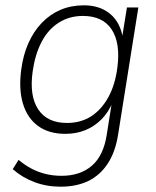

<svg xmlns="http://www.w3.org/2000/svg" viewBox="-20 -515 588 723"><path d="M208 188Q155 188 109 170.5Q63 153 28 122L50 87Q75 108 100.5 121Q126 134 153.5 140.5Q181 147 212 147Q282 147 326 109Q370 71 382 -8L402 -134H406Q390 -94 363 -66.5Q336 -39 301.5 -25Q267 -11 226 -11Q164 -11 123.5 -40.5Q83 -70 66.5 -124.5Q50 -179 60 -253Q67 -307 86.5 -351.5Q106 -396 137 -428.5Q168 -461 208 -478Q248 -495 296 -495Q356 -495 395 -462.5Q434 -430 443 -369H439L458 -487H501L425 -10Q415 56 386 100.5Q357 145 312.5 166.5Q268 188 208 188ZM232 -52Q285 -52 324 -77.5Q363 -103 388.5 -150Q414 -197 422 -261Q434 -353 400.5 -404Q367 -455 292 -455Q241 -455 201 -429.5Q161 -404 136.5 -357Q112 -310 103 -246Q90 -154 124 -103Q158 -52 232 -52Z"/></svg>

Font: Nunito Sans 10pt SemiCondensed ExtraLight
Style: Italic
Weight: 250
Width: 4
Italic angle: -9°
Designer: Vernon Adams
Foundry: Vernon Adams
Version: Version 3.101;gftools[0.9.27]